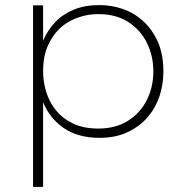

<svg xmlns="http://www.w3.org/2000/svg" viewBox="-20 -541 712 755"><path d="M149.5 194H110V-520H149.5V-381Q167.5 -423 197.8 -454.5Q228 -486 271.2 -503.5Q314.5 -521 371 -521Q418.5 -521 462.8 -505.8Q507 -490.5 542.8 -458.2Q578.5 -426 601.5 -375Q622.5 -325.5 622.5 -259.5Q622.5 -210.5 607.8 -164.5Q593 -118.5 561.5 -81.2Q530 -44 481 -21Q434 1 371.5 1Q288 1 232.2 -36.5Q176.5 -74 149.5 -139ZM366.5 -35.5Q435.5 -35.5 484 -66.5Q532.5 -97.5 557.8 -148.5Q583 -199.5 583 -260Q583 -320.5 558 -371.8Q533 -423 484.8 -454.2Q436.5 -485.5 366.5 -485.5Q305 -485.5 251.5 -456Q198 -426.5 168 -361Q149.5 -318.5 149.5 -260Q149.5 -220 161.5 -180.2Q173.5 -140.5 199.5 -108Q225.5 -75.5 266.8 -55.5Q308 -35.5 366.5 -35.5Z"/></svg>

Font: Argentum Novus ExtraLight
Style: Regular
Weight: 250
Designer: Julieta Ulanovsky (font) & Cristiano Sobral (main changes)
Foundry: Julieta Ulanovsky (font) & Cristiano Sobral (main changes)
Version: Version 3.00;November 27, 2020;FontCreator 13.0.0.2655 64-bi